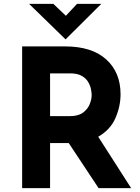

<svg xmlns="http://www.w3.org/2000/svg" viewBox="-20 -977 726 997"><path d="M318 -736Q457 -736 531.5 -668.5Q606 -601 606 -488Q606 -425 579.5 -364Q553 -303 490 -267L661 0H492L337 -234H240V0H95V-736ZM343 -374Q387 -374 411.5 -392.5Q436 -411 446 -436.5Q456 -462 456 -483Q456 -495 452.5 -513.5Q449 -532 438 -551Q427 -570 404.5 -583Q382 -596 344 -596H240V-374ZM257 -957 322 -895 380 -957H506L321 -773H320L131 -957Z"/></svg>

Font: Reem Kufi
Style: Bold
Weight: 700
Designer: Khaled Hosny
Version: Version 1.001